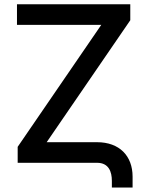

<svg xmlns="http://www.w3.org/2000/svg" viewBox="-20 -747 679 881"><path d="M57.9 -632.8H444.6L61.1 -73.2V0H425.4C478.7 0 493.3 40.5 493.3 83.1V113.6H588.4V63.6C588.4 -32 527.7 -94.5 425.4 -94.5H194.2L577.8 -654.1V-727.3H57.9Z"/></svg>

Font: Magic Ui Pro Medium
Style: Regular
Weight: 500
Designer: Stefan Endress, Andreas Faust
Version: Version 1.000;FEAKit 1.0